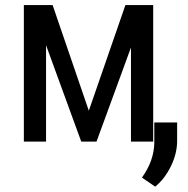

<svg xmlns="http://www.w3.org/2000/svg" viewBox="-20 -548 728 743"><path d="M323.7 -119.6 183.6 -528.3H72.3V0H158.2V-373L294.4 0H353.5L486.8 -364.3V0H572.8V-528.3H465.3ZM580.6 174.3C605 154.5 625.2 128.1 641.4 95.2C657.5 62.3 665.5 29.5 665.5 -3.4V-74.2H577.1V7.3C575.8 52.6 559.9 96.5 529.3 139.2Z"/></svg>

Font: Roboto Condensed
Style: Regular
Weight: 400
Designer: Google
Version: Version 2.134; 2016